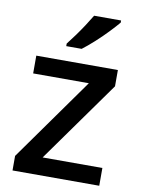

<svg xmlns="http://www.w3.org/2000/svg" viewBox="-86 -825 648 883"><g transform="rotate(10 238.0 -383.0)"><path d="M440 0H35V-68L311 -456H51V-539H432V-463L161 -83H440ZM407 -756Q392 -738 364.5 -709Q337 -680 306 -652Q275 -624 251 -606H179V-618Q194 -637 213 -663Q232 -689 250 -716.5Q268 -744 281 -766H407Z"/></g></svg>

Font: Noto Sans Thaana Medium
Style: Regular
Weight: 500
Designer: David Williams
Foundry: Google Inc.
Version: Version 3.001; ttfautohint (v1.8.4.7-5d5b)